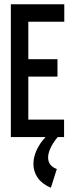

<svg xmlns="http://www.w3.org/2000/svg" viewBox="-20 -644 353 902"><path d="M31 0H194C156 40 137 86 137 126C137 173 163 215 219 238L247 150C219 140 206 121 206 96C206 70 221 36 251 0H281V-82H113V-284H250V-366H113V-542H282V-624H31Z"/></svg>

Font: Inconsolata ExtraCondensed
Style: Bold
Weight: 700
Width: 2
Monospace: yes
Designer: Raph Levien, Cyreal, Brenton Simpson
Foundry: Raph Levien, Cyreal, Google
Version: Version 3.100